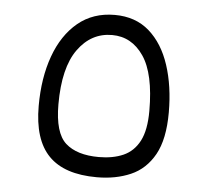

<svg xmlns="http://www.w3.org/2000/svg" viewBox="-43 -567 673 615"><g transform="rotate(5 293.0 -259.5)"><path d="M289.6 2Q185.1 2 134.8 -49.6Q84.5 -101.1 84.5 -209.5Q84.5 -299.8 109.9 -370.1Q135.3 -440.4 183.8 -480.7Q232.4 -521 302.2 -521Q369.1 -521 413.3 -482.2Q457.5 -443.4 479.5 -376.2Q501.5 -309.1 501.5 -224.6Q501.5 -138.7 473.9 -89.1Q446.3 -39.6 398.4 -18.8Q350.6 2 289.6 2ZM290.5 -63Q335.4 -63 368.9 -77.6Q402.3 -92.3 420.7 -127.4Q439 -162.6 439 -224.1Q439 -343.8 400.6 -399.9Q362.3 -456.1 299.3 -456.1Q231.9 -456.1 189.5 -397Q147 -337.9 147 -220.2Q147 -128.4 183.3 -95.7Q219.7 -63 290.5 -63Z"/></g></svg>

Font: CaskaydiaMono NF Light
Style: Regular
Weight: 300
Designer: Aaron Bell
Foundry: Saja Typeworks
Version: Version 2111.001; ttfautohint (v1.8.4);Nerd Fonts 3.1.1